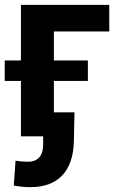

<svg xmlns="http://www.w3.org/2000/svg" viewBox="-22 -566 492 797"><path d="M431.6 -545.9V-435.5H201.7V0H64.9V-545.9ZM-2.4 -230V-314.9H342.8V-230ZM104 210.9Q85.9 210.9 69.1 209.2Q52.2 207.5 35.2 204.1L42.5 101.1Q53.7 103 67.9 104.2Q82 105.5 93.3 105.5Q124 105.5 140.6 87.6Q157.2 69.8 157.2 31.2V0H108.4V-99.6H287.1L284.7 19Q282.7 112.8 236.6 161.9Q190.4 210.9 104 210.9Z"/></svg>

Font: Inter
Style: 650
Weight: 650
Designer: Rasmus Andersson
Foundry: rsms
Version: Version 4.001;git-66647c0bb